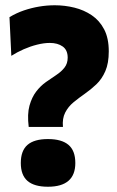

<svg xmlns="http://www.w3.org/2000/svg" viewBox="-20 -696 445 729"><path d="M89 -214Q83 -263 92 -295Q101 -327 117.5 -348.5Q134 -370 154.5 -384.5Q175 -399 194 -411.5Q213 -424 225 -439.5Q237 -455 237 -477Q237 -506 218 -519.5Q199 -533 169 -533Q147 -533 121 -526.5Q95 -520 70 -509Q45 -498 23 -484L16 -631Q43 -647 71 -656.5Q99 -666 128.5 -671Q158 -676 188 -676Q226 -676 262.5 -667Q299 -658 328.5 -638Q358 -618 375.5 -584.5Q393 -551 393 -501Q393 -456 380 -426Q367 -396 346 -376Q325 -356 302 -340Q279 -324 259 -307.5Q239 -291 227.5 -268.5Q216 -246 219 -214ZM162 13Q110 13 84.5 -9Q59 -31 59 -77Q59 -124 84.5 -146Q110 -168 162 -168Q214 -168 240 -146Q266 -124 266 -77Q266 13 162 13Z"/></svg>

Font: Bricolage Grotesque 72pt ExtraBold
Style: Regular
Weight: 800
Designer: Mathieu Triay
Foundry: Atelier Triay
Version: Version 1.001;gftools[0.9.33.dev8+g029e19f]